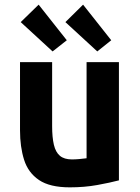

<svg xmlns="http://www.w3.org/2000/svg" viewBox="-20 -793 600 825"><path d="M280 12Q194 12 147.5 -19.5Q101 -51 83.5 -106.5Q66 -162 66 -233V-526H204V-251Q204 -203 211.5 -171Q219 -139 237.5 -123.5Q256 -108 289 -108Q303 -108 320.5 -109.5Q338 -111 352 -113V-526H491V-18Q453 -8 398 2Q343 12 280 12ZM206 -572 69 -698 146 -773 267 -620ZM398 -572 261 -698 337 -773 458 -620Z"/></svg>

Font: Ubuntu Sans Mono
Style: Regular
Weight: 400
Monospace: yes
Designer: Dalton Maag Ltd
Foundry: Dalton Maag Ltd
Version: Version 1.006